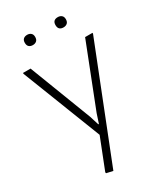

<svg xmlns="http://www.w3.org/2000/svg" viewBox="-229 -811 962 1122"><g transform="rotate(-30 252.0 -250.5)"><path d="M146 210 145 203 226 -3 19 -534V-540H70L231 -121L250 -60H254L274 -121L438 -540H488V-534L190 220ZM151 -652Q135 -652 125.5 -660.5Q116 -669 116 -687Q116 -704 125.5 -712.5Q135 -721 151 -721Q166 -721 176 -712.5Q186 -704 186 -687Q186 -669 176 -660.5Q166 -652 151 -652ZM358 -652Q323 -652 323 -687Q323 -721 358 -721Q373 -721 383 -712.5Q393 -704 393 -687Q393 -669 383 -660.5Q373 -652 358 -652Z"/></g></svg>

Font: Encode Sans Narrow
Style: ExtraLight
Weight: 200
Designer: Pablo Impallari, Andres Torresi
Foundry: Pablo Impallari, Andres Torresi
Version: Version 1.000; ttfautohint (v1.00) -l 8 -r 50 -G 200 -x 14 -